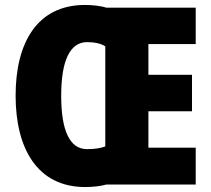

<svg xmlns="http://www.w3.org/2000/svg" viewBox="-20 -745 852 775"><path d="M323 -725C131 -725 43 -574 43 -359C43 -145 131 10 324 10C355 10 388 6 409 0H770V-149H579V-296H755V-443H579V-567H770V-714H410C388 -721 354 -725 323 -725ZM332 -575C362 -575 388 -569 405 -558V-154C388 -147 361 -143 331 -143C262 -143 227 -217 227 -358C227 -500 262 -575 332 -575Z"/></svg>

Font: Noto Sans Arabic UI Cn Bk
Style: Regular
Weight: 900
Width: 3
Designer: Monotype Design Team, Nadine Chahine and Nizar Qandah
Foundry: Monotype Imaging Inc.
Version: Version 2.010